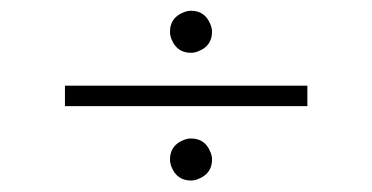

<svg xmlns="http://www.w3.org/2000/svg" viewBox="-20 -459 675 348"><path d="M97.7 -266.6V-303.7H537.1V-266.6ZM288.1 -401.4Q288.1 -426.8 312.5 -436.5Q319.3 -439.5 326.2 -439.5Q351.6 -439.5 361.3 -415Q364.3 -408.2 364.3 -401.4Q364.3 -376 339.8 -366.2Q333 -363.3 326.2 -363.3Q300.8 -363.3 291 -387.7Q288.1 -394.5 288.1 -401.4ZM288.1 -169.9Q288.1 -195.3 312.5 -205.1Q319.3 -208 326.2 -208Q351.6 -208 361.3 -183.6Q364.3 -176.8 364.3 -169.9Q364.3 -144.5 339.8 -134.8Q333 -131.8 326.2 -131.8Q300.8 -131.8 291 -156.2Q288.1 -163.1 288.1 -169.9Z"/></svg>

Font: Post No Bills Colombo Light
Style: Regular
Weight: 300
Designer: Kosala Senevirathne, Siva Puranthara, Lasantha Premarathna, Tharique Azeez
Foundry: Mooniak
Version: Version 1.220 ; ttfautohint (v1.6)